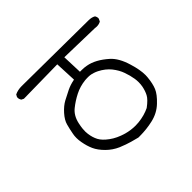

<svg xmlns="http://www.w3.org/2000/svg" viewBox="-115 -557 730 730"><g transform="rotate(-45 250.0 -192.0)"><path d="M86.9 -107.4Q91.3 -82.5 100.3 -62.5Q109.4 -42.5 129.6 -22.2Q149.9 -2 175.8 9.3Q201.7 20 221.2 25.4Q240.7 30.8 252.4 33.7Q256.3 33.7 260.3 33.7Q296.4 33.7 330.1 25.9Q367.2 17.6 393.1 -7.3Q418.9 -31.7 427.5 -52Q436 -72.3 439 -104.5Q439.5 -109.9 439.5 -115.2Q439.5 -144 427.2 -183.6Q413.1 -231 387.2 -254.4Q346.2 -291 307.1 -297.9Q294.9 -300.3 281.2 -300.3Q278.8 -300.3 272 -300.3L269 -381.3L428.7 -377.4Q434.1 -376.5 439 -376.5Q450.7 -376.5 460.4 -381.8L465.3 -392.1Q465.8 -393.6 465.8 -396Q465.8 -398.4 464.8 -401.4Q462.9 -408.2 460 -409.7Q448.7 -415.5 434.1 -415.5L76.7 -418.5Q55.7 -418.5 39.6 -410.6L34.7 -401.4Q34.7 -400.4 34.7 -399.2Q34.7 -397.9 34.7 -396.7Q34.7 -395.5 34.9 -393.6Q35.2 -391.6 36.1 -389.6Q37.1 -386.2 39.1 -383.3L48.8 -378.4L231 -381.3L234.9 -295.4L231.4 -294.4Q211.4 -290.5 193.6 -282Q175.8 -273.4 155.8 -262.7Q136.7 -252.4 118.7 -232.2Q100.6 -211.9 95.7 -193.4Q90.3 -173.8 86.4 -152.3Q84.5 -143.1 84.5 -131.6Q84.5 -120.1 86.9 -107.4ZM293.9 -6.8Q285.2 -5.9 276.9 -5.9Q252 -5.9 227.5 -12.7Q193.4 -22.5 170.4 -39.6Q147 -56.6 138.2 -73.5Q129.4 -90.3 126.5 -111.8Q125.5 -118.2 125.5 -124.5Q125.5 -130.9 126.2 -140.1Q127 -149.4 130.4 -165.5Q137.7 -198.7 160.2 -216.8Q182.1 -234.4 207.5 -247.3Q232.9 -260.3 263.7 -263.7Q270 -264.2 274.4 -264.2Q278.8 -264.2 282 -264.2Q285.2 -264.2 289.6 -263.7Q293.9 -263.2 297.9 -262.2Q301.8 -261.2 306.2 -259.8Q314 -257.3 321.8 -253.4Q348.6 -239.7 365.2 -219.2Q381.8 -198.2 389.2 -176.8Q397 -155.3 400.4 -133.8Q401.9 -124 401.9 -114.3Q401.9 -103 399.9 -92.3Q396 -72.8 388.2 -58.1Q380.4 -43 354 -23.4Q326.7 -10.3 293.9 -6.8Z"/></g></svg>

Font: Bakudai
Style: Light
Weight: 300
Version: Version 1.48